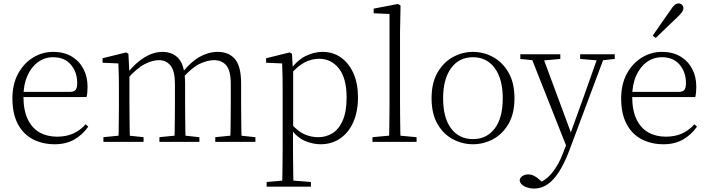

<svg xmlns="http://www.w3.org/2000/svg" viewBox="-20 -823 4108 1114"><path d="M298 14Q227 14 171 -15Q115 -44 83.5 -103.5Q52 -163 52 -252Q52 -334 84.5 -394.5Q117 -455 171 -488.5Q225 -522 289 -522Q351 -522 395.5 -495.5Q440 -469 464 -423.5Q488 -378 488 -320Q488 -283 482 -260H82V-290H387Q411 -290 419.5 -302.5Q428 -315 428 -341Q428 -404 391.5 -447.5Q355 -491 288 -491Q240 -491 201 -463Q162 -435 139 -383.5Q116 -332 116 -263Q116 -183 141 -131Q166 -79 210 -54.5Q254 -30 311 -30Q364 -30 404.5 -48Q445 -66 477 -102L492 -88Q459 -41 411 -13.5Q363 14 298 14Z M580 0V-27L690 -38H710L813 -27V0ZM667 0Q668 -24 668.5 -64.5Q669 -105 669.5 -149Q670 -193 670 -226V-282Q670 -333 669.5 -375.5Q669 -418 667 -455L575 -459V-485L712 -519L725 -511L731 -396V-393V-226Q731 -193 731.5 -149Q732 -105 732.5 -64.5Q733 -24 734 0ZM905 0V-27L1014 -38H1035L1137 -27V0ZM992 0Q993 -24 993.5 -64Q994 -104 994.5 -148Q995 -192 995 -226V-334Q995 -411 969.5 -442.5Q944 -474 903 -474Q865 -474 820.5 -451.5Q776 -429 720 -367L709 -398H718Q768 -460 819.5 -491Q871 -522 923 -522Q985 -522 1019.5 -479.5Q1054 -437 1054 -335V-226Q1054 -192 1054.5 -148Q1055 -104 1055.5 -64Q1056 -24 1057 0ZM1229 0V-27L1338 -38H1358L1462 -27V0ZM1315 0Q1317 -24 1317.5 -64Q1318 -104 1318.5 -148Q1319 -192 1319 -226V-334Q1319 -413 1293 -443.5Q1267 -474 1222 -474Q1185 -474 1140.5 -453.5Q1096 -433 1043 -374L1031 -404H1039Q1088 -465 1139 -493.5Q1190 -522 1243 -522Q1308 -522 1343.5 -480Q1379 -438 1379 -338V-226Q1379 -192 1379.5 -148Q1380 -104 1380.5 -64Q1381 -24 1382 0Z M1527 260V233L1639 223H1660L1784 233V260ZM1617 260Q1618 229 1618.5 189.5Q1619 150 1619.5 108.5Q1620 67 1620 32V-278Q1620 -330 1619.5 -374Q1619 -418 1617 -455L1524 -459V-485L1661 -519L1674 -511L1679 -425L1681 -420V-80L1680 -71V32Q1680 66 1680.5 107.5Q1681 149 1681.5 189Q1682 229 1683 260ZM1840 14Q1797 14 1751.5 -4.5Q1706 -23 1667 -75H1654L1666 -108Q1707 -62 1745 -44.5Q1783 -27 1827 -27Q1872 -27 1909 -50Q1946 -73 1968.5 -124Q1991 -175 1991 -257Q1991 -369 1946.5 -425.5Q1902 -482 1831 -482Q1791 -482 1750.5 -462.5Q1710 -443 1663 -389L1654 -420H1666Q1706 -475 1754.5 -498.5Q1803 -522 1851 -522Q1912 -522 1958 -489.5Q2004 -457 2030.5 -398Q2057 -339 2057 -259Q2057 -175 2029.5 -113.5Q2002 -52 1953 -19Q1904 14 1840 14Z M2141 0V-27L2260 -38H2279L2397 -27V0ZM2237 0Q2238 -30 2238.5 -69Q2239 -108 2239.5 -149.5Q2240 -191 2240 -226V-742L2148 -746V-773L2289 -800L2304 -791L2301 -637V-226Q2301 -191 2301.5 -149.5Q2302 -108 2302.5 -69Q2303 -30 2304 0Z M2724 14Q2663 14 2608 -15Q2553 -44 2518.5 -103.5Q2484 -163 2484 -253Q2484 -343 2519 -403Q2554 -463 2609 -492.5Q2664 -522 2724 -522Q2785 -522 2840 -492.5Q2895 -463 2930 -403Q2965 -343 2965 -253Q2965 -163 2930 -103.5Q2895 -44 2840 -15Q2785 14 2724 14ZM2724 -16Q2804 -16 2850.5 -77.5Q2897 -139 2897 -252Q2897 -365 2850.5 -428Q2804 -491 2724 -491Q2644 -491 2597.5 -428Q2551 -365 2551 -252Q2551 -139 2597.5 -77.5Q2644 -16 2724 -16Z M3080 271Q3049 271 3023.5 258.5Q2998 246 2995 223Q2998 206 3012.5 197.5Q3027 189 3046 189Q3063 189 3079.5 197.5Q3096 206 3112 221L3140 246L3110 259L3090 242Q3140 231 3180.5 183Q3221 135 3248 62L3276 -11L3279 -19L3369 -268L3454 -508H3492L3284 48Q3255 125 3223 174.5Q3191 224 3155.5 247.5Q3120 271 3080 271ZM3273 43 3055 -508H3124L3296 -44L3302 -30ZM2999 -481V-508H3231V-481L3121 -471H3097ZM3346 -481V-508H3547V-481L3466 -472H3452Z M3830 14Q3759 14 3703 -15Q3647 -44 3615.5 -103.5Q3584 -163 3584 -252Q3584 -334 3616.5 -394.5Q3649 -455 3703 -488.5Q3757 -522 3821 -522Q3883 -522 3927.5 -495.5Q3972 -469 3996 -423.5Q4020 -378 4020 -320Q4020 -283 4014 -260H3614V-290H3919Q3943 -290 3951.5 -302.5Q3960 -315 3960 -341Q3960 -404 3923.5 -447.5Q3887 -491 3820 -491Q3772 -491 3733 -463Q3694 -435 3671 -383.5Q3648 -332 3648 -263Q3648 -183 3673 -131Q3698 -79 3742 -54.5Q3786 -30 3843 -30Q3896 -30 3936.5 -48Q3977 -66 4009 -102L4024 -88Q3991 -41 3943 -13.5Q3895 14 3830 14ZM3767 -616Q3794 -655 3820 -692.5Q3846 -730 3870 -764Q3884 -786 3894.5 -794.5Q3905 -803 3917 -803Q3928 -803 3936.5 -796Q3945 -789 3945 -775Q3945 -765 3937 -753Q3929 -741 3909 -722Q3881 -696 3849.5 -665.5Q3818 -635 3785 -603Z"/></svg>

Font: Noto Serif JP ExtraLight
Style: Regular
Weight: 200
Designer: Ryoko NISHIZUKA  (kana & ideographs); Frank Grießhammer (Latin, Greek & Cyrillic); Wenlong ZHANG  (bopomofo); Sandoll Co
Foundry: Adobe
Version: Version 2.002-H1;hotconv 1.1.0;makeotfexe 2.6.0